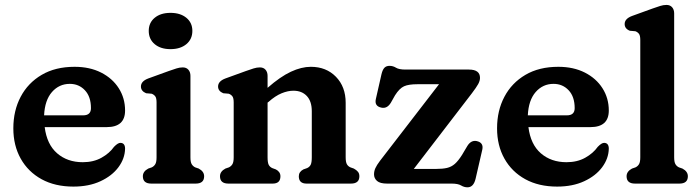

<svg xmlns="http://www.w3.org/2000/svg" viewBox="-20 -764 2910 799"><path d="M500.5 -304Q500.5 -235 424 -235H166Q175 -163 217.8 -126Q260.5 -89 324.5 -89Q369 -89 402.2 -107.5Q435.5 -126 454.5 -153Q471.5 -170.5 482 -169.5Q500.5 -168.5 500.5 -145Q499.5 -104 472.8 -68Q446 -32 398 -9.8Q350 12.5 285.5 12.5Q209 12.5 153 -18.2Q97 -49 66.2 -103.8Q35.5 -158.5 35.5 -230Q35.5 -303.5 66 -361.2Q96.5 -419 153.5 -452.5Q210.5 -486 290.5 -486Q353.5 -486 400.8 -462Q448 -438 474.2 -396.8Q500.5 -355.5 500.5 -304ZM270.5 -415Q226 -415 196.2 -381Q166.5 -347 163.5 -284H326Q358.5 -284 358.5 -314Q358.5 -361.5 333.5 -388.2Q308.5 -415 270.5 -415Z M689.5 -559.5Q648.5 -559.5 623.8 -580.2Q599 -601 599 -635.5Q599 -669.5 623.8 -690Q648.5 -710.5 689.5 -710.5Q730.5 -710.5 755.5 -690Q780.5 -669.5 780.5 -635.5Q780.5 -601 755.5 -580.2Q730.5 -559.5 689.5 -559.5ZM772.5 -448.5V-109.5Q772.5 -89.5 777.8 -80.8Q783 -72 792.5 -67.5L807 -62.5Q829.5 -50.5 829.5 -30.5Q829.5 0 794.5 0H609.5Q574.5 0 574.5 -30.5Q574.5 -50.5 597 -62.5L611.5 -67.5Q621 -72 626.2 -80.8Q631.5 -89.5 631.5 -109.5V-338Q631.5 -356 626 -363.2Q620.5 -370.5 611 -374L588 -376Q566.5 -385 566.5 -404Q566.5 -426 597 -437.5L682.5 -468.5Q701 -475 714.2 -479.2Q727.5 -483.5 740.5 -483.5Q755.5 -483.5 764 -473.8Q772.5 -464 772.5 -448.5Z M1093.5 -448.5V-398.5Q1146.5 -445 1190.5 -465.5Q1234.5 -486 1273.5 -486Q1337.5 -486 1378 -444.5Q1418.5 -403 1418.5 -336V-109.5Q1418.5 -89 1423.8 -80.2Q1429 -71.5 1438.5 -67.5L1452.5 -62.5Q1463.5 -56.5 1469.5 -49.2Q1475.5 -42 1475.5 -30.5Q1475.5 0 1440.5 0H1255.5Q1223.5 0 1223.5 -30.5Q1223.5 -49 1242.5 -59L1258 -64.5Q1268 -69 1272.8 -78.2Q1277.5 -87.5 1277.5 -109.5V-301Q1277.5 -342.5 1256.8 -364.5Q1236 -386.5 1201 -386.5Q1178 -386.5 1151.8 -375.8Q1125.5 -365 1097.5 -340L1093.5 -337V-109.5Q1093.5 -87.5 1098.2 -78.2Q1103 -69 1113 -64.5L1128 -59Q1147 -49 1147 -30.5Q1147 0 1115 0H930.5Q895.5 0 895.5 -30.5Q895.5 -50.5 918 -62.5L932.5 -67.5Q942 -72 947.2 -80.8Q952.5 -89.5 952.5 -109.5V-338Q952.5 -356 947 -363.2Q941.5 -370.5 932 -374L909 -376Q887.5 -385 887.5 -404Q887.5 -426 918 -437.5L1003.5 -468.5Q1022 -475 1035.2 -479.2Q1048.5 -483.5 1061.5 -483.5Q1076.5 -483.5 1085 -473.8Q1093.5 -464 1093.5 -448.5Z M1943.5 -375.5 1702 -61H1794Q1822 -61 1840.2 -65.2Q1858.5 -69.5 1872.8 -82Q1887 -94.5 1902.5 -119L1924.5 -156Q1940 -181.5 1963.5 -177Q1993.5 -170.5 1987 -141L1959 -19.5Q1950.5 15.5 1925.5 15.5Q1911.5 15.5 1898.8 7.8Q1886 0 1859 0H1590.5Q1561.5 0 1549 -11Q1536.5 -22 1536.5 -38.5Q1536.5 -51.5 1542 -64Q1547.5 -76.5 1561.5 -95L1807 -413.5H1717Q1680.5 -413.5 1661.5 -405Q1642.5 -396.5 1624 -367.5L1606.5 -336.5Q1591 -311 1567.5 -316Q1537.5 -322 1544 -351.5L1567.5 -455Q1572 -474 1579.8 -482Q1587.5 -490 1601 -490Q1615.5 -490 1628 -482.2Q1640.5 -474.5 1667.5 -474.5H1931.5Q1977.5 -474.5 1977.5 -440Q1977.5 -428 1970 -414.2Q1962.5 -400.5 1943.5 -375.5Z M2513.5 -304Q2513.5 -235 2437 -235H2179Q2188 -163 2230.8 -126Q2273.5 -89 2337.5 -89Q2382 -89 2415.2 -107.5Q2448.5 -126 2467.5 -153Q2484.5 -170.5 2495 -169.5Q2513.5 -168.5 2513.5 -145Q2512.5 -104 2485.8 -68Q2459 -32 2411 -9.8Q2363 12.5 2298.5 12.5Q2222 12.5 2166 -18.2Q2110 -49 2079.2 -103.8Q2048.5 -158.5 2048.5 -230Q2048.5 -303.5 2079 -361.2Q2109.5 -419 2166.5 -452.5Q2223.5 -486 2303.5 -486Q2366.5 -486 2413.8 -462Q2461 -438 2487.2 -396.8Q2513.5 -355.5 2513.5 -304ZM2283.5 -415Q2239 -415 2209.2 -381Q2179.5 -347 2176.5 -284H2339Q2371.5 -284 2371.5 -314Q2371.5 -361.5 2346.5 -388.2Q2321.5 -415 2283.5 -415Z M2785.5 -708.5V-109.5Q2785.5 -89.5 2790.8 -80.8Q2796 -72 2805.5 -67.5L2820 -62.5Q2842.5 -50.5 2842.5 -30.5Q2842.5 0 2807.5 0H2622.5Q2587.5 0 2587.5 -30.5Q2587.5 -50.5 2610 -62.5L2624.5 -67.5Q2634 -72 2639.2 -80.8Q2644.5 -89.5 2644.5 -109.5V-598Q2644.5 -616 2639 -623.2Q2633.5 -630.5 2624 -634L2601 -636Q2579.5 -644.5 2579.5 -664Q2579.5 -686 2610 -697.5L2695.5 -728.5Q2714 -735 2727.2 -739.2Q2740.5 -743.5 2753.5 -743.5Q2768.5 -743.5 2777 -733.8Q2785.5 -724 2785.5 -708.5Z"/></svg>

Font: Fraunces 9pt SuperSoft SemiBold
Style: Regular
Weight: 600
Version: Version 1.000;[0bf87f6ff]